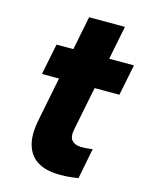

<svg xmlns="http://www.w3.org/2000/svg" viewBox="-101 -705 598 771"><g transform="rotate(15 198.5 -319.5)"><path d="M145 -500 173 -640H322L294 -500H397L371 -371H268L232 -191Q225 -157 238 -143Q251 -129 275 -128.5Q299 -128 324 -132L299 -5Q245 4 200 0.5Q155 -3 124.5 -24Q94 -45 82.5 -86Q71 -127 84 -191L120 -371H49L75 -500Z"/></g></svg>

Font: Albert Sans ExtraBold
Style: Italic
Weight: 800
Italic angle: -11.25°
Designer: Andreas Rasmussen
Foundry: a.Foundry
Version: Version 1.025